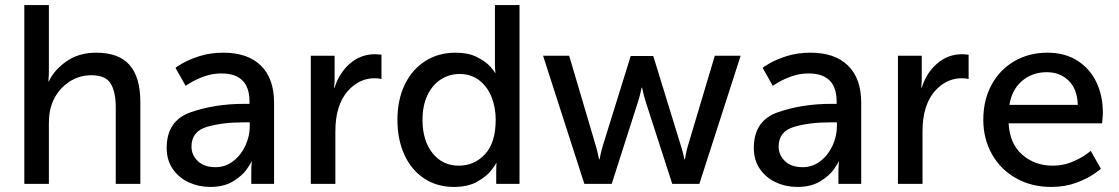

<svg xmlns="http://www.w3.org/2000/svg" viewBox="-20 -726 4416 758"><path d="M173 -706V-447Q173 -430 172 -419Q171 -408 171 -405H173Q193 -449 242 -483.5Q291 -518 360 -518Q449 -518 491.5 -469.5Q534 -421 534 -324V0H437V-302Q437 -363 417 -396Q397 -429 341 -429Q285 -429 241 -394Q197 -359 181 -304Q173 -277 173 -237V0H76V-706Z M943 -316H965V-325Q965 -436 854 -436Q819 -436 788 -425Q757 -414 735 -401Q713 -388 713 -387L673 -458Q673 -460 699.5 -475.5Q726 -491 768 -504.5Q810 -518 862 -518Q958 -518 1010 -467Q1062 -416 1062 -320V0H972V-48Q972 -64 973 -74.5Q974 -85 974 -88H972Q972 -83 954 -57.5Q936 -32 900 -10Q864 12 810 12Q765 12 725.5 -6Q686 -24 662 -59Q638 -94 638 -142Q638 -250 733.5 -283Q829 -316 943 -316ZM831 -66Q870 -66 901 -90Q932 -114 949 -151.5Q966 -189 966 -227V-243H941Q857 -243 796.5 -225Q736 -207 736 -147Q736 -114 761 -90Q786 -66 831 -66Z M1301 -506V-418Q1301 -403 1300 -393Q1299 -383 1299 -380H1301Q1319 -438 1361.5 -475Q1404 -512 1461 -512Q1470 -512 1477 -511Q1484 -510 1486 -510V-414Q1484 -415 1476.5 -416Q1469 -417 1458 -417Q1411 -417 1372 -385Q1333 -353 1316 -298Q1304 -259 1304 -207V0H1207V-506Z M1778 -518Q1830 -518 1864.5 -500Q1899 -482 1916.5 -462Q1934 -442 1934 -438H1936Q1936 -441 1935 -450Q1934 -459 1934 -472V-706H2031V0H1939V-48Q1939 -62 1939.5 -71Q1940 -80 1940 -82H1938Q1938 -77 1919.5 -53.5Q1901 -30 1864.5 -9Q1828 12 1772 12Q1705 12 1654.5 -21.5Q1604 -55 1576.5 -115Q1549 -175 1549 -253Q1549 -332 1578 -392Q1607 -452 1659 -485Q1711 -518 1778 -518ZM1791 -72Q1853 -72 1895 -117.5Q1937 -163 1937 -254Q1937 -301 1921 -342Q1905 -383 1872.5 -408.5Q1840 -434 1794 -434Q1754 -434 1720.5 -412.5Q1687 -391 1667.5 -350Q1648 -309 1648 -253Q1648 -171 1687.5 -121.5Q1727 -72 1791 -72Z M2227 -506 2332 -151Q2337 -135 2340.5 -117.5Q2344 -100 2345 -97H2347Q2348 -102 2351.5 -118.5Q2355 -135 2360 -151L2470 -505H2559L2668 -151Q2674 -132 2677.5 -117Q2681 -102 2682 -97H2684Q2685 -102 2688 -118.5Q2691 -135 2696 -151L2802 -506H2904L2741 0H2634L2529 -325Q2523 -344 2519.5 -359.5Q2516 -375 2515 -380H2513Q2512 -375 2508.5 -359.5Q2505 -344 2499 -325L2395 0H2287L2124 -506Z M3261 -316H3283V-325Q3283 -436 3172 -436Q3137 -436 3106 -425Q3075 -414 3053 -401Q3031 -388 3031 -387L2991 -458Q2991 -460 3017.5 -475.5Q3044 -491 3086 -504.5Q3128 -518 3180 -518Q3276 -518 3328 -467Q3380 -416 3380 -320V0H3290V-48Q3290 -64 3291 -74.5Q3292 -85 3292 -88H3290Q3290 -83 3272 -57.5Q3254 -32 3218 -10Q3182 12 3128 12Q3083 12 3043.5 -6Q3004 -24 2980 -59Q2956 -94 2956 -142Q2956 -250 3051.5 -283Q3147 -316 3261 -316ZM3149 -66Q3188 -66 3219 -90Q3250 -114 3267 -151.5Q3284 -189 3284 -227V-243H3259Q3175 -243 3114.5 -225Q3054 -207 3054 -147Q3054 -114 3079 -90Q3104 -66 3149 -66Z M3619 -506V-418Q3619 -403 3618 -393Q3617 -383 3617 -380H3619Q3637 -438 3679.5 -475Q3722 -512 3779 -512Q3788 -512 3795 -511Q3802 -510 3804 -510V-414Q3802 -415 3794.5 -416Q3787 -417 3776 -417Q3729 -417 3690 -385Q3651 -353 3634 -298Q3622 -259 3622 -207V0H3525V-506Z M4115 -518Q4184 -518 4233.5 -486.5Q4283 -455 4308.5 -401.5Q4334 -348 4334 -281Q4334 -269 4332.5 -256.5Q4331 -244 4331 -239H3962Q3966 -159 4015.5 -115.5Q4065 -72 4136 -72Q4175 -72 4208 -85Q4241 -98 4263.5 -113.5Q4286 -129 4286 -131L4326 -60Q4326 -58 4298.5 -39Q4271 -20 4227.5 -4Q4184 12 4130 12Q4052 12 3991 -22.5Q3930 -57 3896 -117.5Q3862 -178 3862 -253Q3862 -332 3895 -392Q3928 -452 3985.5 -485Q4043 -518 4115 -518ZM4113 -441Q4056 -441 4015.5 -407Q3975 -373 3965 -312H4235Q4233 -375 4198.5 -408Q4164 -441 4113 -441Z"/></svg>

Font: Museo Sans Medium
Style: Regular
Weight: 500
Designer: Jos Buivenga
Foundry: Jos Buivenga & Rosetta Type Foundry (extension, remastering)
Version: Version 3.600;PS 1.000;hotconv 1.0.88;makeotf.lib2.5.647800;